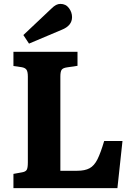

<svg xmlns="http://www.w3.org/2000/svg" viewBox="-20 -966 689 986"><path d="M49 0V-73L93 -81Q111 -84 117 -93.5Q123 -103 123 -132V-573Q123 -598 116 -608Q109 -618 91 -621L49 -627V-700H378V-628L324 -620Q303 -617 296.5 -607.5Q290 -598 290 -573V-89H376Q416 -89 440 -102Q464 -115 480.5 -148Q497 -181 515 -242H609L583 0ZM129 -742 100 -786 243 -921Q257 -935 268 -940.5Q279 -946 290 -946Q318 -946 334 -924.5Q350 -903 350 -878Q350 -834 297 -813Z"/></svg>

Font: Literata 12pt
Style: Bold
Weight: 700
Designer: Latin by Veronika Burian and Jose Scaglione. Greek by Irene Vlachou. Cyrillic by Vera Evstafieva.
Foundry: TypeTogether
Version: Version 3.002